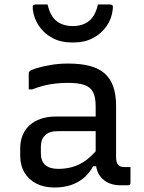

<svg xmlns="http://www.w3.org/2000/svg" viewBox="-20 -825 640 855"><path d="M497 -351V-126Q497 -113 499.5 -104Q502 -95 507 -90Q512 -85 519 -83Q526 -81 536 -81H561V-11Q561 -5 558 -2.5Q555 0 550 0H515Q492 0 472 -7Q452 -14 437 -28Q422 -42 414 -62Q410 -73 408 -85H395Q378 -54 353.5 -33Q329 -12 296 -1Q263 10 223 10Q176 10 142 -7.5Q108 -25 89 -56.5Q70 -88 70 -132V-164Q70 -197 81 -223.5Q92 -250 112.5 -268Q133 -286 162 -296Q191 -306 227 -306H406V-352Q406 -392 394.5 -414.5Q383 -437 356 -446.5Q329 -456 283 -456Q254 -456 227 -453Q200 -450 174.5 -443.5Q149 -437 123 -427H108V-499Q108 -502 109 -504Q110 -506 111 -507Q116 -513 141.5 -521Q167 -529 204.5 -535.5Q242 -542 283 -542Q339 -542 379.5 -531.5Q420 -521 446 -498Q472 -475 484.5 -439Q497 -403 497 -351ZM162 -142Q162 -108 181.5 -90.5Q201 -73 240 -73Q274 -73 304.5 -82Q335 -91 364 -112Q384 -127 406 -151V-241H240Q219 -241 204.5 -236.5Q190 -232 180 -221Q171 -213 166.5 -200.5Q162 -188 162 -172ZM304 -709Q349 -709 377 -732Q405 -755 416 -805H468Q478 -805 481 -801Q484 -797 482 -783Q478 -742 454.5 -708.5Q431 -675 394 -655.5Q357 -636 311 -636H297Q251 -636 214 -655.5Q177 -675 154 -708.5Q131 -742 126 -783Q125 -797 127.5 -801Q130 -805 140 -805H192Q203 -755 231 -732Q259 -709 304 -709Z"/></svg>

Font: Code D OnePiece
Style: Regular
Weight: 400
Version: Version 1.085; ttfautohint (v1.8.4.7-5d5b);Nerd Fonts 3.0.2